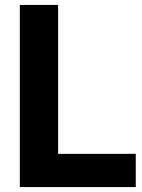

<svg xmlns="http://www.w3.org/2000/svg" viewBox="-20 -760 575 780"><path d="M60.5 0V-740H216V-135H531.5V0Z"/></svg>

Font: Encode Sans Semi Condensed
Style: Bold
Weight: 700
Width: 4
Designer: Multiple Designers
Foundry: Impallari Type
Version: Version 2.000